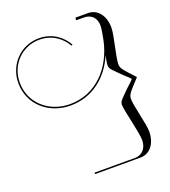

<svg xmlns="http://www.w3.org/2000/svg" viewBox="-667 -907 1117 1264"><g transform="rotate(-20 -108.0 -275.0)"><path d="M255 -273V-277C194 -343 170 -364 170 -395C170 -447 210 -583 210 -639C210 -724 163 -781 98 -781H9V-763H62C117 -763 147 -727 147 -676C147 -654.3 140.3 -617.1 132.1 -577C95 -401 -31 -258 -217 -258C-364 -258 -481 -361 -481 -504C-481 -629 -386 -726 -264 -726C-174 -726 -110 -675 -78 -617L-69 -621C-103 -682 -169 -736 -264 -736C-391 -736 -491 -634 -491 -504C-491 -354 -369 -248 -217 -248C-59.9 -248 54.3 -346.4 111.5 -480.1C105.4 -450.6 101 -426 101 -413C101 -392 115 -379 132 -362C187 -305 203 -296 219 -277V-273C203 -254 187 -245 132 -188C115 -171 101 -158 101 -137C101 -95 147 70 147 127C147 178 117 221 62 221H-221V231H98C163 231 210 174 210 89C210 33 170 -102 170 -154C170 -185 194 -207 255 -273Z"/></g></svg>

Font: FoglihtenNo04
Style: Regular
Weight: 500
Designer: gluk (gluksza@wp.pl)
Foundry: gluk (gluksza@wp.pl)
Version: Version 0.70